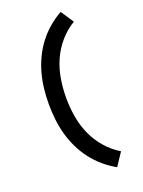

<svg xmlns="http://www.w3.org/2000/svg" viewBox="-182 -922 864 1164"><g transform="rotate(-20 250.0 -340.0)"><path d="M364 161Q321 137 283 104.5Q245 72 215 32.5Q185 -7 163.5 -52Q142 -97 129 -144.5Q116 -192 110.5 -241.5Q105 -291 105 -340Q105 -389 110.5 -438.5Q116 -488 129 -535.5Q142 -583 163.5 -628Q185 -673 215 -712.5Q245 -752 283 -784.5Q321 -817 364 -841L419 -758Q367 -727 326.5 -680Q286 -633 261.5 -577.5Q237 -522 227 -461.5Q217 -401 217 -340Q217 -279 227 -218.5Q237 -158 261.5 -102.5Q286 -47 326.5 0Q367 47 419 78Z"/></g></svg>

Font: Iosevka
Style: Bold
Weight: 700
Monospace: yes
Designer: Belleve Invis
Foundry: Belleve Invis
Version: Version 32.5.0; ttfautohint (v1.8.4)